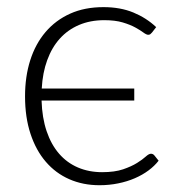

<svg xmlns="http://www.w3.org/2000/svg" viewBox="-20 -526 516 552"><path d="M417 -432.5Q414.5 -429.5 412.2 -427.8Q410 -426 406 -426Q401 -426 392.2 -432.5Q383.5 -439 369 -447Q354.5 -455 332.8 -461.5Q311 -468 280 -468Q239.5 -468 207.2 -454.2Q175 -440.5 152 -415Q129 -389.5 115.8 -353.2Q102.5 -317 100 -271.5H366V-237H99.5Q101 -187.5 114 -149Q127 -110.5 149.8 -84.2Q172.5 -58 204 -44.5Q235.5 -31 273.5 -31Q309.5 -31 333.8 -39.2Q358 -47.5 374 -57.5Q390 -67.5 399 -75.8Q408 -84 414 -84Q420 -84 424 -79L436 -64Q424.5 -49 407 -36Q389.5 -23 367.5 -13.5Q345.5 -4 319.8 1.2Q294 6.5 266 6.5Q218.5 6.5 179.2 -10.8Q140 -28 111.8 -60.8Q83.5 -93.5 67.8 -141Q52 -188.5 52 -249Q52 -306 67 -353Q82 -400 111 -434Q140 -468 181.8 -486.8Q223.5 -505.5 277.5 -505.5Q326 -505.5 363.5 -490Q401 -474.5 429 -448Z"/></svg>

Font: Lato Light
Style: Regular
Weight: 300
Designer: Lukasz Dziedzic
Foundry: tyPoland Lukasz Dziedzic
Version: Version 2.007; 2014-02-27